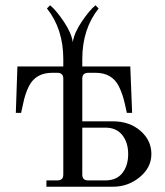

<svg xmlns="http://www.w3.org/2000/svg" viewBox="-20 -708 624 728"><path d="M156 0V-24H198Q220 -24 220 -46V-410Q220 -432 197 -432H178Q116 -432 90 -382Q75 -352 68 -316L60 -280H40L46 -456H220V-484Q220 -598 158 -676L170 -688Q193 -669 222 -626Q251 -583 256 -548Q261 -583 290 -626Q319 -669 342 -688L354 -676Q292 -598 292 -484V-456H474L481 -280H461L453 -316Q445 -352 430 -382Q404 -432 342 -432H315Q292 -432 292 -410V-248H408Q471 -248 512.5 -212Q554 -176 554 -124Q554 -73 510 -36.5Q466 0 408 0ZM292 -224V-46Q292 -24 314 -24H380Q422 -24 444 -52Q466 -80 466 -124Q466 -168 443.5 -196Q421 -224 380 -224Z"/></svg>

Font: Old Standard TT
Style: Regular
Weight: 400
Designer: Alexey Kryukov <alexios@thessalonica.org.ru>
Version: Version 1.0